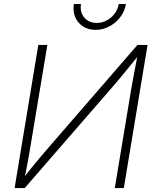

<svg xmlns="http://www.w3.org/2000/svg" viewBox="-20 -956 793 976"><path d="M609.4 0H563.5L647.5 -506.3Q651.9 -529.8 657 -557.6Q662.1 -585.4 668.2 -617.7Q674.3 -649.9 681.2 -685.5L691.4 -683.1Q661.6 -646.5 636.5 -615.5Q611.3 -584.5 589.1 -557.6Q566.9 -530.8 544.4 -505.4L105.5 0H54.2L174.8 -727.5H220.7L134.3 -209Q130.4 -184.6 125.5 -157Q120.6 -129.4 114.7 -100.3Q108.9 -71.3 103 -41.5L93.3 -43.9Q116.2 -73.2 139.2 -101.6Q162.1 -129.9 183.8 -155.8Q205.6 -181.6 225.1 -204.1L678.7 -727.5H730ZM465.8 -804.2Q428.7 -804.2 401.6 -822Q374.5 -839.8 362.1 -869.4Q349.6 -898.9 355.5 -935.5H391.6Q385.3 -894.5 408.4 -866.9Q431.6 -839.4 471.7 -839.4Q499 -839.4 522.7 -852.1Q546.4 -864.7 562.7 -886.5Q579.1 -908.2 583.5 -935.5H620.1Q614.3 -898.9 591.6 -869.1Q568.8 -839.4 535.9 -821.8Q502.9 -804.2 465.8 -804.2Z"/></svg>

Font: Inter 18pt ExtraLight
Style: Italic
Weight: 250
Italic angle: -9.3988°
Designer: Rasmus Andersson
Foundry: rsms
Version: Version 4.001;git-66647c0bb